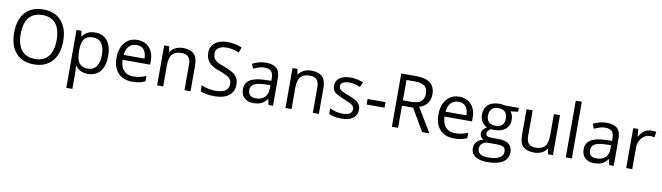

<svg xmlns="http://www.w3.org/2000/svg" viewBox="-44 -1526 8731 2532"><g transform="rotate(10 4321.0 -260.0)"><path d="M210.7 -575.9Q148.9 -501 148.9 -356.9Q148.9 -212.9 210.7 -137.9Q272.5 -63 390.6 -63Q508.8 -63 569.3 -137.9Q629.9 -212.9 629.9 -357.4Q629.9 -502 569.3 -576.4Q508.8 -650.9 390.6 -650.9Q272.5 -650.9 210.7 -575.9ZM631.3 -627.7Q717.8 -530.3 717.8 -358.4Q717.8 -186.5 631.3 -88.4Q544.9 9.8 388.7 9.8Q232.4 9.8 146.7 -86.9Q61 -183.6 61 -358.4Q61 -533.2 146.7 -629.2Q232.4 -725.1 388.7 -725.1Q544.9 -725.1 631.3 -627.7Z M945.8 -286.1V-268.1Q945.8 -155.3 983.4 -106.7Q1021 -58.1 1097.2 -58.1Q1173.3 -58.1 1212.6 -114Q1252 -169.9 1252 -269.5Q1252 -369.1 1212.6 -422.6Q1173.3 -476.1 1096.7 -476.1Q1020 -476.1 983.4 -430.7Q946.8 -385.3 945.8 -286.1ZM945.8 -68.8H939.9Q945.8 -22 945.8 20V240.2H864.7V-535.2H930.7L941.9 -461.9H945.8Q1004.4 -544.9 1112.3 -544.9Q1220.2 -544.9 1278.1 -472.2Q1335.9 -399.4 1335.9 -267.6Q1335.9 -135.7 1277.1 -63Q1218.3 9.8 1110.8 9.8Q1003.4 9.8 945.8 -68.8Z M1533.7 -318.8H1813.5Q1813.5 -395.5 1779.3 -436.3Q1745.1 -477.1 1681.2 -477.1Q1617.2 -477.1 1578.9 -435.1Q1540.5 -393.1 1533.7 -318.8ZM1703.6 9.8Q1585 9.8 1516.4 -62.5Q1447.8 -134.8 1447.8 -263.7Q1447.8 -392.6 1511.5 -468.8Q1575.2 -544.9 1679.2 -544.9Q1783.2 -544.9 1841.8 -478.8Q1900.4 -412.6 1900.4 -304.2V-252.9H1531.7Q1534.2 -158.7 1579.6 -109.9Q1625 -61 1709 -61Q1793 -61 1877.4 -97.2V-24.9Q1834.5 -6.3 1796.1 1.7Q1757.8 9.8 1703.6 9.8Z M2404.8 0V-346.2Q2404.8 -411.6 2375 -443.8Q2345.2 -476.1 2281.7 -476.1Q2197.8 -476.1 2158.7 -430.7Q2119.6 -385.3 2119.6 -280.8V0H2038.6V-535.2H2104.5L2117.7 -461.9H2121.6Q2146.5 -501.5 2191.4 -523.2Q2236.3 -544.9 2291.5 -544.9Q2388.2 -544.9 2437 -498.3Q2485.8 -451.7 2485.8 -349.1V0Z M2806.2 -63Q2983.4 -63 2983.4 -182.1Q2983.4 -219.2 2968.5 -242.9Q2953.6 -266.6 2918.7 -286.6Q2883.8 -306.6 2798.3 -336.9Q2712.9 -367.2 2670.2 -416.3Q2627.4 -465.3 2627.4 -545.9Q2627.4 -626.5 2689.2 -675.3Q2751 -724.1 2855.5 -724.1Q2960 -724.1 3049.3 -685.1L3023.4 -612.8Q2935.1 -649.9 2860.4 -649.9Q2785.6 -649.9 2748.5 -621.8Q2711.4 -593.8 2711.4 -549.8Q2711.4 -505.9 2725.1 -482.2Q2738.8 -458.5 2771.2 -438.7Q2803.7 -418.9 2870.6 -395Q2982.9 -355 3025.1 -309.1Q3067.4 -263.2 3067.4 -189.9Q3067.4 -95.7 2999 -43Q2930.7 9.8 2808.6 9.8Q2686.5 9.8 2618.2 -22.9V-103Q2712.9 -63 2806.2 -63Z M3347.2 -57.1Q3422.9 -57.1 3466.1 -98.6Q3509.3 -140.1 3509.3 -214.8V-263.2L3428.2 -259.8Q3331.5 -256.3 3288.8 -229.7Q3246.1 -203.1 3246.1 -153.3Q3246.1 -57.6 3347.2 -57.1ZM3590.3 -365.2V0H3530.3L3514.2 -76.2H3510.3Q3470.2 -25.9 3430.4 -8.1Q3390.6 9.8 3321.3 9.8Q3252 9.8 3206.5 -31.2Q3161.1 -72.3 3161.1 -147.9Q3161.1 -310.1 3420.4 -317.9L3511.2 -320.8V-354Q3511.2 -417 3484.1 -447Q3457 -477.1 3393.6 -477.1Q3330.1 -477.1 3246.1 -436L3221.2 -498Q3305.7 -543.9 3401.9 -543.9Q3498 -543.9 3544.2 -501.5Q3590.3 -459 3590.3 -365.2Z M4123.5 0V-346.2Q4123.5 -411.6 4093.8 -443.8Q4064 -476.1 4000.5 -476.1Q3916.5 -476.1 3877.4 -430.7Q3838.4 -385.3 3838.4 -280.8V0H3757.3V-535.2H3823.2L3836.4 -461.9H3840.3Q3865.2 -501.5 3910.2 -523.2Q3955.1 -544.9 4010.3 -544.9Q4106.9 -544.9 4155.8 -498.3Q4204.6 -451.7 4204.6 -349.1V0Z M4638.2 -139.2Q4638.2 -170.4 4611.1 -192.6Q4584 -214.8 4507.3 -244.1Q4430.7 -273.4 4383.8 -304.2Q4336.9 -335 4336.9 -401.9Q4336.9 -469.2 4390.1 -507.1Q4443.4 -544.9 4533.2 -544.9Q4623 -544.9 4705.1 -509.8L4676.3 -443.8Q4595.7 -477.1 4534.2 -477.1Q4472.7 -477.1 4443.4 -458.7Q4414.1 -440.4 4414.1 -414.1Q4414.1 -387.7 4425 -372.6Q4436 -357.4 4460.7 -343.8Q4485.4 -330.1 4567.4 -299.8Q4649.4 -269.5 4682.9 -234.4Q4716.3 -199.2 4716.3 -146Q4716.3 -71.3 4660.6 -30.8Q4605 9.8 4501.5 9.8Q4397.9 9.8 4338.4 -23.9V-99.1Q4421.4 -57.1 4506.3 -57.1Q4638.2 -57.1 4638.2 -139.2Z M4803.2 -231V-305.2H5043V-231Z M5265.1 -368.2H5378.9Q5466.8 -368.2 5507.8 -403.1Q5548.8 -438 5548.8 -508.3Q5548.8 -578.6 5507.1 -609.9Q5465.3 -641.1 5373 -641.1H5265.1ZM5265.1 -296.9V0H5182.1V-713.9H5377.9Q5509.3 -713.9 5572 -663.6Q5634.8 -613.3 5634.8 -512.2Q5634.8 -370.6 5491.2 -320.8L5685.1 0H5586.9L5414.1 -296.9Z M5844.2 -318.8H6124Q6124 -395.5 6089.8 -436.3Q6055.7 -477.1 5991.7 -477.1Q5927.7 -477.1 5889.4 -435.1Q5851.1 -393.1 5844.2 -318.8ZM6014.2 9.8Q5895.5 9.8 5826.9 -62.5Q5758.3 -134.8 5758.3 -263.7Q5758.3 -392.6 5822 -468.8Q5885.7 -544.9 5989.7 -544.9Q6093.8 -544.9 6152.3 -478.8Q6210.9 -412.6 6210.9 -304.2V-252.9H5842.3Q5844.7 -158.7 5890.1 -109.9Q5935.5 -61 6019.5 -61Q6103.5 -61 6188 -97.2V-24.9Q6145 -6.3 6106.7 1.7Q6068.4 9.8 6014.2 9.8Z M6524.4 -250Q6643.1 -250 6643.1 -365.2Q6643.1 -485.8 6522.9 -485.8Q6465.8 -485.8 6435.1 -455.3Q6404.3 -424.8 6404.3 -366.2Q6404.3 -307.6 6436 -278.8Q6467.8 -250 6524.4 -250ZM6360.4 86.9Q6360.4 178.2 6502 178.2Q6604 178.2 6653.1 147.7Q6702.1 117.2 6702.1 69.3Q6702.1 21.5 6675.3 4.6Q6648.4 -12.2 6574.2 -12.2H6477.1Q6421.9 -12.2 6391.1 14.2Q6360.4 40.5 6360.4 86.9ZM6522 -192.9Q6498 -192.9 6477.1 -196.8Q6425.3 -169.4 6425.3 -127.9Q6425.3 -106 6443.4 -95.5Q6461.4 -85 6505.4 -85H6600.1Q6687 -85 6733.6 -48.3Q6780.3 -11.7 6780.3 58.1Q6780.3 147 6709 193.6Q6637.7 240.2 6501 240.2Q6396 240.2 6339.1 201.2Q6282.2 162.1 6282.2 90.8Q6282.2 42 6313.5 6.3Q6344.7 -29.3 6401.4 -42Q6380.9 -51.3 6366.9 -71Q6353 -90.8 6353 -118.2Q6353 -170.9 6418 -210Q6376.5 -227.1 6350.3 -268.1Q6324.2 -309.1 6324.2 -361.8Q6324.2 -449.7 6377 -497.3Q6429.7 -544.9 6526.4 -544.9Q6568.4 -544.9 6602.1 -535.2H6787.1V-483.9L6688 -472.2Q6723.1 -428.2 6723.1 -357.4Q6723.1 -286.6 6669.4 -239.7Q6615.7 -192.9 6522 -192.9Z M6973.1 -535.2V-188Q6973.1 -122.6 7002.9 -90.3Q7032.7 -58.1 7096.2 -58.1Q7180.2 -58.1 7219 -104Q7257.8 -149.9 7257.8 -253.9V-535.2H7338.9V0H7272L7260.3 -71.8H7255.9Q7231 -32.2 7186.8 -11.2Q7142.6 9.8 7085.9 9.8Q6988.3 9.8 6939.7 -36.6Q6891.1 -83 6891.1 -185.1V-535.2Z M7591.8 0H7510.7V-759.8H7591.8Z M7909.7 -57.1Q7985.4 -57.1 8028.6 -98.6Q8071.8 -140.1 8071.8 -214.8V-263.2L7990.7 -259.8Q7894 -256.3 7851.3 -229.7Q7808.6 -203.1 7808.6 -153.3Q7808.6 -57.6 7909.7 -57.1ZM8152.8 -365.2V0H8092.8L8076.7 -76.2H8072.8Q8032.7 -25.9 7992.9 -8.1Q7953.1 9.8 7883.8 9.8Q7814.5 9.8 7769 -31.2Q7723.6 -72.3 7723.6 -147.9Q7723.6 -310.1 7982.9 -317.9L8073.7 -320.8V-354Q8073.7 -417 8046.6 -447Q8019.5 -477.1 7956.1 -477.1Q7892.6 -477.1 7808.6 -436L7783.7 -498Q7868.2 -543.9 7964.4 -543.9Q8060.5 -543.9 8106.7 -501.5Q8152.8 -459 8152.8 -365.2Z M8564 -544.9Q8599.6 -544.9 8627.9 -539.1L8616.7 -463.9Q8583.5 -471.2 8558.1 -471.2Q8493.2 -471.2 8447 -418.5Q8400.9 -365.7 8400.9 -287.1V0H8319.8V-535.2H8386.7L8396 -436H8399.9Q8461.9 -544.9 8564 -544.9Z"/></g></svg>

Font: OpenSans-Regular
Style: Regular
Weight: 400
Foundry: Ascender Corporation
Version: Version 1.10